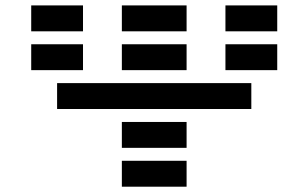

<svg xmlns="http://www.w3.org/2000/svg" viewBox="-20 -704 1163 724"><path d="M97.7 -585.9V-683.6H293V-585.9ZM97.7 -439.5V-537.1H293V-439.5ZM927.7 -390.6V-293H195.3V-390.6ZM830.1 -585.9V-683.6H1025.4V-585.9ZM830.1 -439.5V-537.1H1025.4V-439.5ZM683.6 -244.1V-146.5H439.5V-244.1ZM683.6 -97.7V0H439.5V-97.7ZM683.6 -537.1V-439.5H439.5V-537.1ZM683.6 -683.6V-585.9H439.5V-683.6Z"/></svg>

Font: Trigram
Style: Regular
Weight: 400
Designer: GGBotNet
Foundry: GGBotNet
Version: 1.05